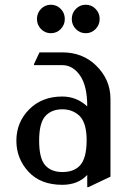

<svg xmlns="http://www.w3.org/2000/svg" viewBox="-20 -767 558 807"><path d="M444.3 -24.4 351.6 19.5H346.7V-31.7Q307.6 9.8 241.7 9.8Q150.4 9.8 99.6 -45.4Q48.8 -100.6 48.8 -175.8Q48.8 -253.9 104 -308.6Q157.2 -361.3 241.7 -361.3Q301.8 -361.3 346.7 -319.8Q346.7 -406.2 316.4 -449.7Q286.1 -493.2 241.7 -493.2H123V-498L146 -546.9H241.7Q327.1 -546.9 383.8 -491.7Q444.3 -432.6 444.3 -351.6ZM144.5 -175.8Q144.5 -99.6 170.9 -71.3Q196.3 -43.9 242.2 -43.9Q291 -43.9 316.4 -71.8Q344.2 -102.1 344.2 -178.2Q344.2 -249.5 314.5 -279.8Q285.2 -307.6 241.7 -307.6Q196.3 -307.6 170.4 -278.8Q144.5 -250 144.5 -175.8ZM298.8 -645Q281.7 -662.6 281.7 -687.3Q281.7 -711.9 298.8 -729.5Q315.9 -747.1 340.3 -747.1Q364.7 -747.1 381.8 -729.5Q398.9 -711.9 398.9 -687.3Q398.9 -662.6 381.8 -645Q364.7 -627.4 340.3 -627.4Q315.9 -627.4 298.8 -645ZM152.3 -645Q135.3 -662.6 135.3 -687.3Q135.3 -711.9 152.3 -729.5Q169.4 -747.1 193.8 -747.1Q218.3 -747.1 235.4 -729.5Q252.4 -711.9 252.4 -687.3Q252.4 -662.6 235.4 -645Q218.3 -627.4 193.8 -627.4Q169.4 -627.4 152.3 -645Z"/></svg>

Font: Nova Slim
Style: Book
Weight: 400
Version: Version 2.000